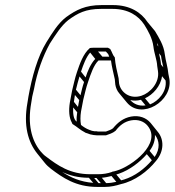

<svg xmlns="http://www.w3.org/2000/svg" viewBox="-20 -663 688 756"><path d="M421 14C404 20 386 23 366 23H336C255 23 207 -12 162 -46C153 -52 146 -60 139 -68C104 -111 88 -174 103 -258L107 -283C109 -293 112 -303 114 -313C126 -379 149 -442 176 -491C198 -525 221 -562 249 -584C286 -611 317 -628 378 -628H423C485 -628 525 -601 548 -566C563 -542 580 -512 584 -480C587 -453 598 -427 599 -403L602 -383C609 -337 571 -297 537 -286C491 -271 455 -300 449 -334L447 -355C441 -381 434 -409 432 -437C423 -447 422 -457 414 -470C411 -472 408 -473 405 -475H351C346 -475 339 -475 334 -474C307 -451 294 -411 283 -379C275 -356 270 -330 264 -307L255 -259C250 -228 252 -199 263 -180C264 -177 265 -174 268 -173C283 -164 296 -151 314 -142C316 -140 321 -139 324 -138L335 -134C343 -132 355 -130 363 -130H397C410 -135 423 -138 435 -148C452 -170 470 -184 496 -189C524 -194 547 -185 561 -168C619 -98 498 -8 439 9L448 21C491 6 530 -24 558 -56L578 -32C550 1 511 31 468 44C465 45 460 46 457 47L438 24C441 23 445 22 448 21C445 17 443 13 439 9C433 11 428 12 422 13ZM362 -146H361C354 -146 349 -146 342 -148L331 -152C320 -156 309 -163 299 -171C296 -186 296 -205 299 -224L308 -271C314 -294 319 -319 327 -341C337 -371 349 -407 368 -425H377H417C420 -400 427 -375 432 -351L434 -330C436 -318 441 -305 450 -295L479 -260C537 -189 661 -265 647 -352L643 -372C641 -398 632 -424 629 -449C625 -485 605 -516 590 -541L561 -576C536 -614 492 -643 425 -643H380C316 -643 280 -624 241 -596C208 -571 185 -532 163 -497C128 -440 106 -361 92 -283L88 -258C72 -169 90 -104 127 -58L156 -22C163 -13 172 -5 181 2C226 36 278 73 363 73H393C416 73 437 68 456 62C511 50 562 11 594 -29C628 -69 625 -115 602 -143L573 -179C556 -199 529 -210 496 -204C465 -198 444 -181 425 -158C419 -153 411 -150 397 -145H365C365 -145 363 -146 362 -146ZM377 58H368L351 38H360ZM398 58 381 37C394 36 407 33 419 30L438 53C424 56 412 58 398 58ZM347 57C296 53 258 36 225 14C254 28 288 37 330 37ZM614 -443C616 -427 620 -412 623 -398L614 -409C613 -424 609 -439 606 -453ZM604 -480 599 -486C599 -489 599 -492 598 -495ZM632 -346C638 -303 604 -265 571 -252L551 -276C582 -290 613 -324 618 -363ZM553 -248C527 -244 506 -254 493 -269C505 -266 520 -266 535 -270ZM383 -440 366 -460H397L406 -450C407 -447 408 -444 410 -440ZM355 -431C337 -412 325 -383 317 -358L299 -381C308 -408 319 -438 335 -456ZM311 -340C305 -323 301 -305 297 -288L279 -310C283 -327 288 -345 293 -362ZM292 -269C290 -260 289 -251 287 -242L271 -262C273 -271 273 -280 275 -289ZM284 -221C282 -208 281 -195 282 -184C269 -193 267 -217 268 -240ZM589 -45 569 -69C585 -90 591 -112 590 -132C608 -110 611 -77 589 -45ZM448 21C458 33 466 41 468 44C466 42 459 35 448 21ZM314 -142C350 -98 405 -32 439 9C415 -20 375 -68 314 -142ZM282 -181Z"/></svg>

Font: Blanket
Style: Ugh
Weight: 900
Foundry: Cannot Into Space Fonts
Version: Version 0.9